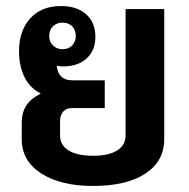

<svg xmlns="http://www.w3.org/2000/svg" viewBox="-20 -606 627 636"><path d="M524 -576V-145Q524 -72 461.5 -31Q399 10 288 10Q181 10 116.5 -31.5Q52 -73 52 -145V-201Q52 -232 66.5 -255.5Q81 -279 115 -296Q77 -316 60 -353Q43 -390 43 -436Q43 -504 80 -545Q117 -586 182 -586Q235 -586 265.5 -558.5Q296 -531 296 -484Q296 -439 267 -412.5Q238 -386 189 -386Q182 -386 168 -388Q173 -340 219 -340H327V-248H218Q200 -248 189.5 -236.5Q179 -225 179 -205V-157Q179 -125 207.5 -107.5Q236 -90 288 -90Q340 -90 368 -107.5Q396 -125 396 -157V-576ZM143 -487Q143 -468 155.5 -455.5Q168 -443 187 -443Q207 -443 219 -455.5Q231 -468 231 -487Q231 -507 219 -519Q207 -531 187 -531Q168 -531 155.5 -519Q143 -507 143 -487Z"/></svg>

Font: Sarabun
Style: Bold
Weight: 700
Designer: Suppakit Chalermlarp | Katatrad Co.,Ltd.
Foundry: Cadson Demak Co.,Ltd.
Version: Version 1.000; ttfautohint (v1.6)